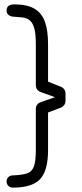

<svg xmlns="http://www.w3.org/2000/svg" viewBox="-20 -691 377 879"><path d="M38 168Q26.5 168 18.2 159.8Q10 151.5 10 140Q10 129 17.8 120.5Q25.5 112 38 112Q80 110.5 103 103Q126 95.5 135 71.5Q144 47.5 144 -4V-190.5Q144 -215 166 -223L240 -249V-243L165.5 -270Q144 -278.5 144 -302.5V-489Q144 -536.5 136.8 -562Q129.5 -587.5 115.8 -598.2Q102 -609 82.5 -611.2Q63 -613.5 38 -615Q27 -616 18.5 -623.2Q10 -630.5 10 -643.5Q10 -657 19.2 -664Q28.5 -671 45.5 -671Q104.5 -671 138.2 -650.8Q172 -630.5 186 -590.2Q200 -550 200 -489V-317L258.5 -294Q280 -284.5 280 -261.5V-230.5Q280 -207.5 258 -198L200 -176V-4Q200 90 163.8 129Q127.5 168 38 168Z"/></svg>

Font: Jura Light Medium
Style: Regular
Weight: 500
Version: Version 5.106